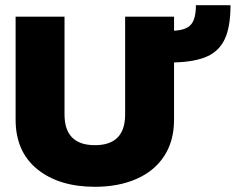

<svg xmlns="http://www.w3.org/2000/svg" viewBox="-20 -708 906 738"><path d="M40 -248V-644H228V-268Q228 -150 345 -150Q461 -150 461 -268V-644H649V-590Q695 -592 714 -613.5Q733 -635 733 -688H866Q866 -606 844.5 -559Q823 -512 776 -491Q729 -470 649 -468V-248Q649 -166 611 -108Q573 -50 504 -20Q435 10 345 10Q207 10 123.5 -57.5Q40 -125 40 -248Z"/></svg>

Font: Kanit Bold
Style: Regular
Weight: 700
Designer: Katatrad Team
Foundry: CadsonDemak
Version: Version 1.000